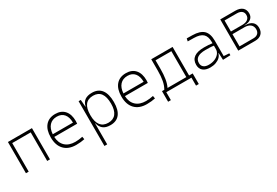

<svg xmlns="http://www.w3.org/2000/svg" viewBox="59 -1529 3983 2757"><g transform="rotate(-30 2051.0 -151.0)"><path d="M446.3 0V-473.6H139.6V0H93.8V-517.6H492.2V0Z M924.3 9.8Q797.9 9.8 728.5 -62.5Q659.2 -134.8 659.2 -265.6Q659.2 -390.6 717.3 -459Q775.4 -527.3 881.3 -527.3Q980 -527.3 1034.4 -465.3Q1088.9 -403.3 1088.9 -291Q1088.9 -263.7 1085.9 -248H706.5Q710.9 -147 770.8 -91.1Q830.6 -35.2 936 -35.2Q963.4 -35.2 995.6 -38.8Q1027.8 -42.5 1056.2 -48.8L1063.5 -3.9Q1035.6 2.4 998.8 6.1Q961.9 9.8 924.3 9.8ZM707 -292H1042Q1042 -382.8 1000.2 -432.6Q958.5 -482.4 882.3 -482.4Q804.2 -482.4 758.5 -432.6Q712.9 -382.8 707 -292Z M1265.6 224.6V-517.6H1301.8L1311 -401.4H1315.4Q1339.8 -527.3 1489.7 -527.3Q1593.3 -527.3 1646.2 -458Q1699.2 -388.7 1699.2 -253.9Q1699.2 -124 1647 -57.1Q1594.7 9.8 1492.7 9.8Q1414.1 9.8 1371.3 -25.6Q1328.6 -61 1315.9 -122.1H1311.5V224.6ZM1311.5 -255.9Q1311.5 -147 1355 -91.1Q1398.4 -35.2 1482.9 -35.2Q1566.4 -35.2 1609.4 -90.8Q1652.3 -146.5 1652.3 -253.9Q1652.3 -482.4 1483.9 -482.4Q1311.5 -482.4 1311.5 -261.2Z M2096.2 9.8Q1969.7 9.8 1900.4 -62.5Q1831.1 -134.8 1831.1 -265.6Q1831.1 -390.6 1889.2 -459Q1947.3 -527.3 2053.2 -527.3Q2151.9 -527.3 2206.3 -465.3Q2260.7 -403.3 2260.7 -291Q2260.7 -263.7 2257.8 -248H1878.4Q1882.8 -147 1942.6 -91.1Q2002.4 -35.2 2107.9 -35.2Q2135.3 -35.2 2167.5 -38.8Q2199.7 -42.5 2228 -48.8L2235.4 -3.9Q2207.5 2.4 2170.7 6.1Q2133.8 9.8 2096.2 9.8ZM1878.9 -292H2213.9Q2213.9 -382.8 2172.1 -432.6Q2130.4 -482.4 2054.2 -482.4Q1976.1 -482.4 1930.4 -432.6Q1884.8 -382.8 1878.9 -292Z M2375 131.8V-43.9H2413.1Q2443.4 -94.2 2456.8 -164.6Q2470.2 -234.9 2470.2 -329.1V-517.6H2824.2V-43.9H2883.8V131.8H2837.9V0H2420.9V131.8ZM2778.3 -43.9V-473.6H2516.1V-332.5Q2516.1 -241.7 2504.9 -170.2Q2493.7 -98.6 2466.8 -43.9Z M3358.4 4.9 3353.5 -109.4H3347.7Q3340.3 -75.2 3312.7 -48.3Q3285.2 -21.5 3242.7 -5.9Q3200.2 9.8 3148.4 9.8Q3071.8 9.8 3030 -25.4Q2988.3 -60.5 2988.3 -124Q2988.3 -286.1 3211.9 -286.1Q3250 -286.1 3284.9 -283.9Q3319.8 -281.7 3347.2 -276.9V-297.9Q3347.2 -391.1 3301.5 -432.9Q3255.9 -474.6 3154.3 -476.1L3051.8 -477.5L3061.5 -522.5L3154.3 -521Q3280.3 -519 3337.2 -464.6Q3394 -410.2 3394 -291.5V-37.1L3483.4 -30.8V0ZM3347.2 -236.8Q3316.4 -241.7 3279.5 -242.7Q3242.7 -243.7 3209.5 -243.7Q3035.2 -243.7 3035.2 -127.4Q3035.2 -83 3064.9 -59.1Q3094.7 -35.2 3148.4 -35.2Q3205.1 -35.2 3250 -54.4Q3294.9 -73.7 3321 -106.7Q3347.2 -139.6 3347.2 -181.2Z M3614.3 0V-517.6H3863.3Q3937.5 -517.6 3978 -483.2Q4018.6 -448.7 4018.6 -385.7Q4018.6 -330.6 3980.7 -300.5Q3942.9 -270.5 3874 -270.5V-266.6H3882.8Q3957 -266.6 3997.6 -232.7Q4038.1 -198.7 4038.1 -136.7Q4038.1 -71.8 4000.2 -35.9Q3962.4 0 3893.6 0ZM3660.2 -43.9H3889.6Q3938 -43.9 3964.6 -68.1Q3991.2 -92.3 3991.2 -136.7Q3991.2 -189 3956.5 -217.8Q3921.9 -246.6 3858.4 -246.6H3660.2ZM3660.2 -290.5H3845.7Q3905.8 -290.5 3938.7 -315.4Q3971.7 -340.3 3971.7 -385.7Q3971.7 -427.7 3943.4 -450.7Q3915 -473.6 3863.3 -473.6H3660.2Z"/></g></svg>

Font: Cascadia Mono ExtraLight
Style: Regular
Weight: 200
Monospace: yes
Designer: Aaron Bell
Foundry: Saja Typeworks
Version: Version 2404.023; ttfautohint (v1.8.4)